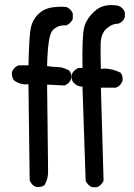

<svg xmlns="http://www.w3.org/2000/svg" viewBox="-20 -741 540 774"><path d="M350.1 13.2Q333.5 5.4 325.7 -11.2L325.2 -12.2V-13.7L312.5 -391.6Q307.6 -391.6 302.7 -392.6Q297.9 -393.6 293.5 -395.5Q289.1 -397.5 284.9 -400.4Q280.8 -403.3 277.3 -407.2H276.9Q266.1 -419.9 268.6 -439V-439.9L269 -440.9Q276.9 -458.5 294.4 -466.3L295.4 -466.8H296.9H312.5Q310.5 -600.1 319.8 -632.8Q329.6 -667.5 363.8 -697.8Q381.3 -713.4 405 -718.3Q428.7 -723.1 457 -717.8H458L458.5 -717.3Q467.3 -713.4 473.4 -707.3Q479.5 -701.2 482.9 -692.4L483.4 -691.4V-690.4V-672.9V-671.9L482.9 -670.9Q476.1 -652.8 458 -646L457 -645.5H456.1Q431.2 -645.5 408.7 -625Q386.7 -605 385.7 -563.5Q384.8 -522 386.7 -463.4Q398.9 -465.3 411.6 -464.1Q424.3 -462.9 437.5 -459.2Q450.7 -455.6 464.4 -448.7L465.8 -448.2L466.3 -447.3Q477.1 -434.1 473.6 -414.1V-413.6L473.1 -413.1Q466.3 -395 448.2 -388.2L447.3 -387.7H446.3H386.7L397.5 -13.7V-12.2L397 -11.2Q389.2 5.4 372.6 13.2L371.6 13.7H370.1H352.5H351.1ZM125 12.2Q106.9 5.4 100.1 -13.7L99.6 -14.6V-15.6L94.7 -401.4Q62 -397.9 36.6 -417L35.6 -417.5L35.2 -418.5Q26.4 -431.2 28.3 -450.7V-451.7L28.8 -452.1Q32.2 -460.9 38.3 -467Q44.4 -473.1 53.2 -477.1L54.2 -477.5H55.7H94.7Q97.7 -598.1 104 -627.9Q110.8 -660.2 132.3 -682.1Q154.3 -704.6 185.5 -710.4Q200.7 -712.9 215.8 -713.6Q231 -714.4 246.6 -712.9H247.6L248 -712.4Q265.1 -705.6 272.9 -688L273.4 -687V-685.5V-666V-664.6L272.9 -663.6Q269 -655.3 262.9 -649.2Q256.8 -643.1 248.5 -639.2L247.1 -638.7H245.6Q228.5 -639.6 215.1 -634.5Q201.7 -629.4 191.9 -618.7Q172.4 -596.7 169.9 -474.6Q182.1 -472.7 192.4 -471.7Q202.6 -470.7 211.4 -470.7Q232.9 -470.7 257.8 -457.5L258.8 -456.5L259.3 -456.1Q270 -442.9 266.6 -422.9V-422.4L266.1 -421.9Q259.3 -403.8 241.2 -397L240.2 -396.5H238.8L169.9 -399.9L173.8 -56.6Q175.8 -22.9 160.2 3.9L159.7 4.9L158.7 5.9Q146 14.6 126.5 12.7H125.5Z"/></svg>

Font: NaikaiFont
Style: SemiBold
Weight: 600
Version: Version 1.89